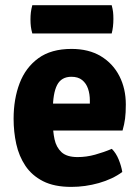

<svg xmlns="http://www.w3.org/2000/svg" viewBox="-20 -700 537 734"><path d="M127 -201V-304H323.5V-315.5Q323.5 -340.5 316.5 -361Q309.5 -381.5 294 -394Q278.5 -406.5 253 -406.5Q214.5 -406.5 198.2 -374.8Q182 -343 182 -279V-234Q182 -198 188.5 -167.5Q195 -137 215.2 -118.2Q235.5 -99.5 276.5 -99.5Q310.5 -99.5 343.8 -108.8Q377 -118 407.5 -131Q424 -114.5 434 -89.5Q444 -64.5 447.5 -42.5Q410 -15 357.8 -0.2Q305.5 14.5 252.5 14.5Q187.5 14.5 144.8 -7.2Q102 -29 77.2 -66Q52.5 -103 42.2 -149.5Q32 -196 32 -246Q32 -321.5 55 -381.8Q78 -442 126.8 -477.5Q175.5 -513 253.5 -513Q319.5 -513 365.8 -485Q412 -457 436.5 -409Q461 -361 461 -300.5Q461 -268.5 458.2 -247Q455.5 -225.5 448.5 -201ZM103.5 -572Q99.5 -586.5 98 -598.5Q96.5 -610.5 96.5 -626Q96.5 -640.5 98 -652.8Q99.5 -665 103.5 -680H407Q411 -665 412.2 -654.2Q413.5 -643.5 413.5 -627.5Q413.5 -596.5 407 -572Z"/></svg>

Font: Signika Negative
Style: Bold
Weight: 700
Designer: Anna Giedry
Foundry: Anna Giedry
Version: Version 2.001